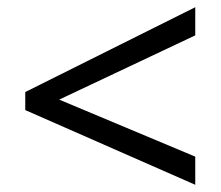

<svg xmlns="http://www.w3.org/2000/svg" viewBox="-20 -628 612 532"><path d="M521 -116V-194L144 -352L521 -530V-608L50 -373V-323Z"/></svg>

Font: Noto Sans Gujarati UI
Style: Regular
Weight: 400
Designer: Jelle Bosma - Monotype Design Team, Universal Thirst
Foundry: Monotype Imaging Inc.
Version: Version 2.106